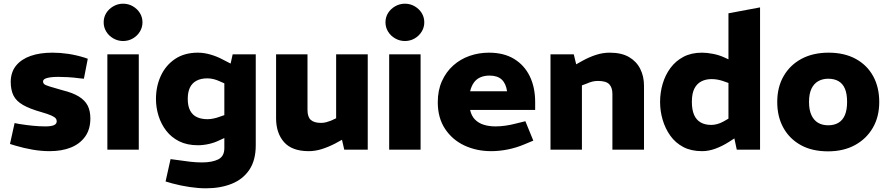

<svg xmlns="http://www.w3.org/2000/svg" viewBox="-20 -810 4813 1039"><path d="M249 8Q204 8 157 0Q110 -8 63 -22L34 -31L59 -144L85 -139Q123 -133 158 -129.5Q193 -126 226 -126Q256 -126 271.5 -132.5Q287 -139 287 -154Q287 -163 281 -170Q275 -177 257.5 -185Q240 -193 205 -203Q141 -221 104.5 -242Q68 -263 53 -293Q38 -323 38 -369Q39 -421 67.5 -455.5Q96 -490 146 -507.5Q196 -525 264 -525Q306 -525 349.5 -518.5Q393 -512 438 -498L455 -492L434 -384L413 -386Q376 -391 346.5 -392.5Q317 -394 296 -394Q257 -394 235 -388Q213 -382 213 -370Q213 -360 219.5 -354.5Q226 -349 248.5 -342Q271 -335 317 -322Q374 -308 407 -287.5Q440 -267 454.5 -238.5Q469 -210 469 -169Q469 -110 440.5 -70.5Q412 -31 363 -11.5Q314 8 249 8Z M561 0V-516H731V0ZM646 -588Q618 -588 593.5 -602Q569 -616 555 -639Q541 -662 541 -689Q541 -717 555 -739.5Q569 -762 593.5 -776Q618 -790 646 -790Q675 -790 699 -776Q723 -762 737 -739.5Q751 -717 751 -689Q751 -662 737 -639Q723 -616 699 -602Q675 -588 646 -588Z M1095 209Q1053 209 1006 202Q959 195 914 183L876 172L903 51L940 56Q973 61 1007.5 65Q1042 69 1072 69Q1128 69 1161 52.5Q1194 36 1194 -8V-63L1170 -52Q1142 -38 1111 -31Q1080 -24 1051 -24Q993 -24 950.5 -45Q908 -66 880 -102Q852 -138 838 -183Q824 -228 824 -274Q824 -343 850.5 -400Q877 -457 927.5 -491Q978 -525 1051 -525Q1084 -525 1120 -514.5Q1156 -504 1187 -487L1228 -466L1239 -516H1364V-24Q1364 57 1329.5 108.5Q1295 160 1234 184.5Q1173 209 1095 209ZM996 -275Q996 -236 1009 -211.5Q1022 -187 1046 -176Q1070 -165 1103 -165Q1118 -165 1135 -168.5Q1152 -172 1168 -178L1194 -187V-359L1169 -370Q1152 -378 1135 -382Q1118 -386 1102 -386Q1067 -386 1043 -373Q1019 -360 1007.5 -335.5Q996 -311 996 -275Z M1651 8Q1560 8 1517 -41Q1474 -90 1474 -170V-516H1644V-215Q1644 -177 1662 -161Q1680 -145 1717 -145Q1732 -145 1745 -148.5Q1758 -152 1771 -157L1799 -170V-516H1970V0H1843L1822 -91L1855 -67L1793 -33Q1756 -14 1720.5 -3Q1685 8 1651 8Z M2086 0V-516H2256V0ZM2171 -588Q2143 -588 2118.5 -602Q2094 -616 2080 -639Q2066 -662 2066 -689Q2066 -717 2080 -739.5Q2094 -762 2118.5 -776Q2143 -790 2171 -790Q2200 -790 2224 -776Q2248 -762 2262 -739.5Q2276 -717 2276 -689Q2276 -662 2262 -639Q2248 -616 2224 -602Q2200 -588 2171 -588Z M2638 8Q2559 8 2493.5 -22.5Q2428 -53 2388.5 -112.5Q2349 -172 2349 -257Q2349 -321 2371.5 -371Q2394 -421 2432.5 -455.5Q2471 -490 2521 -507.5Q2571 -525 2626 -525Q2706 -525 2761.5 -491.5Q2817 -458 2846.5 -398Q2876 -338 2876 -258V-215H2524Q2531 -183 2550 -163.5Q2569 -144 2597.5 -135Q2626 -126 2662 -126Q2687 -126 2715.5 -130Q2744 -134 2774 -142L2823 -154L2866 -49L2818 -29Q2773 -10 2727 -1Q2681 8 2638 8ZM2524 -316H2724Q2718 -358 2695 -379.5Q2672 -401 2629 -401Q2602 -401 2580.5 -392Q2559 -383 2545 -364Q2531 -345 2524 -316Z M2959 0V-516H3085L3098 -462L3132 -481Q3168 -501 3205 -513Q3242 -525 3279 -525Q3343 -525 3383.5 -501.5Q3424 -478 3444.5 -437.5Q3465 -397 3465 -346V0H3294V-302Q3294 -336 3277 -354Q3260 -372 3216 -372Q3200 -372 3185.5 -368.5Q3171 -365 3156 -358L3129 -348V0Z M3779 8Q3720 8 3677.5 -14.5Q3635 -37 3607.5 -75.5Q3580 -114 3566 -161.5Q3552 -209 3552 -258Q3552 -309 3566 -356.5Q3580 -404 3608 -442Q3636 -480 3678.5 -502.5Q3721 -525 3779 -525Q3806 -525 3839 -518.5Q3872 -512 3900 -499L3922 -489V-738L4093 -770V0H3967L3954 -61L3923 -41Q3888 -19 3851.5 -5.5Q3815 8 3779 8ZM3724 -259Q3724 -216 3736 -188.5Q3748 -161 3771.5 -147.5Q3795 -134 3829 -134Q3844 -134 3861 -138.5Q3878 -143 3896 -153L3922 -168V-361L3894 -371Q3880 -376 3863.5 -379Q3847 -382 3831 -382Q3799 -382 3775 -369.5Q3751 -357 3737.5 -330.5Q3724 -304 3724 -259Z M4461 9Q4375 9 4314 -24.5Q4253 -58 4219.5 -118Q4186 -178 4186 -258Q4186 -339 4221 -399Q4256 -459 4318 -492Q4380 -525 4464 -525Q4549 -525 4610.5 -491.5Q4672 -458 4705 -398Q4738 -338 4738 -258Q4738 -178 4703 -118Q4668 -58 4606 -24.5Q4544 9 4461 9ZM4462 -132Q4494 -132 4517 -145.5Q4540 -159 4552 -187Q4564 -215 4564 -258Q4564 -302 4552.5 -329.5Q4541 -357 4518 -370.5Q4495 -384 4462 -384Q4431 -384 4407.5 -370.5Q4384 -357 4371 -329.5Q4358 -302 4358 -258Q4358 -215 4371 -187Q4384 -159 4407 -145.5Q4430 -132 4462 -132Z"/></svg>

Font: REM Medium
Style: Bold
Weight: 700
Version: Version 1.005;gftools[0.9.28]